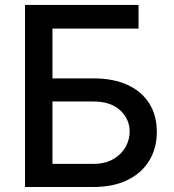

<svg xmlns="http://www.w3.org/2000/svg" viewBox="-20 -747 694 767"><path d="M79.9 0V-727.3H533.4V-632.8H189.6V-433.9H352.3Q433.2 -433.9 489.9 -407.7Q546.5 -381.4 576.5 -333.5Q606.5 -285.5 606.5 -220.5Q606.5 -155.5 576.5 -105.8Q546.5 -56.1 489.9 -28.1Q433.2 0 352.3 0ZM189.6 -92.3H352.3Q399.1 -92.3 431.6 -110.8Q464.1 -129.3 481 -158.7Q497.9 -188.2 497.9 -221.9Q497.9 -271 460.2 -306.3Q422.6 -341.6 352.3 -341.6H189.6Z"/></svg>

Font: InterMG Medium
Style: Regular
Weight: 500
Designer: Rasmus Andersson
Foundry: rsms
Version: Version 3.019;December 26, 2023;FontCreator 15.0.0.2955 64-b